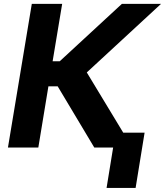

<svg xmlns="http://www.w3.org/2000/svg" viewBox="-20 -747 835 972"><path d="M457.4 0 272 -310H225.1L174 0H20.2L141 -727.3H294.7L246.4 -436.8H282.3L596.9 -727.3H795.1L419.4 -380.3L649.5 0ZM712 -75.3 666.5 204.5H519.5L565 -75.3Z"/></svg>

Font: Inter UI
Style: Bold Italic
Weight: 700
Italic angle: 9.39999°
Designer: Rasmus Andersson
Foundry: rsms
Version: 3.2;8d6f07862